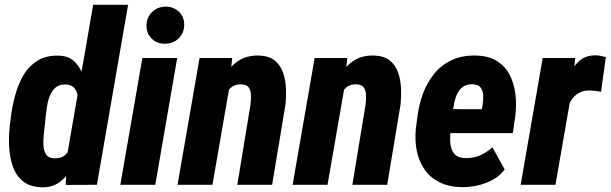

<svg xmlns="http://www.w3.org/2000/svg" viewBox="-20 -770 2544 800"><path d="M260.3 -127 368.2 -750H513.7L383.8 0L253.9 0.5ZM20.5 -242.2 25.4 -283.7Q30.8 -326.7 43 -372.3Q55.2 -418 77.6 -456.3Q100.1 -494.6 136.7 -517.3Q173.3 -540 226.1 -538.1Q270 -536.6 295.2 -508.8Q320.3 -481 332 -440.2Q343.8 -399.4 346.2 -356.9Q348.6 -314.5 347.2 -282.7L341.8 -239.7Q335.4 -205.1 322.3 -161.9Q309.1 -118.7 286.6 -78.9Q264.2 -39.1 231.7 -13.7Q199.2 11.7 155.3 10.3Q104.5 9.3 75.2 -15.1Q45.9 -39.6 33 -77.9Q20 -116.2 18.1 -159.7Q16.1 -203.1 20.5 -242.2ZM170.4 -283.7 166 -241.7Q164.6 -226.6 162.1 -204.8Q159.7 -183.1 161.1 -161.6Q162.6 -140.1 172.4 -125.7Q182.1 -111.3 205.6 -110.4Q236.3 -108.9 254.2 -126.7Q272 -144.5 280.8 -170.9Q289.6 -197.3 292 -222.2L302.7 -299.3Q304.2 -314.9 305.4 -334.7Q306.6 -354.5 303.2 -373Q299.8 -391.6 288.8 -404.1Q277.8 -416.5 255.9 -418Q229.5 -419.4 213.1 -406.5Q196.8 -393.6 188.2 -372.3Q179.7 -351.1 176 -327.4Q172.4 -303.7 170.4 -283.7Z M718.3 -528.3 627 0H481.4L573.2 -528.3ZM590.3 -662.6Q590.3 -696.8 613 -719.2Q635.7 -741.7 669.4 -742.2Q702.1 -742.7 724.9 -721.7Q747.6 -700.7 747.6 -667Q747.6 -633.3 725.1 -610.8Q702.6 -588.4 668.5 -587.9Q635.7 -586.9 613.3 -607.9Q590.8 -628.9 590.3 -662.6Z M936 -407.7 865.2 0H719.7L811.5 -528.3H947.3ZM896.5 -281.2 866.7 -279.8Q870.1 -321.3 881.3 -367.2Q892.6 -413.1 914.8 -452.4Q937 -491.7 972.4 -515.9Q1007.8 -540 1059.6 -538.6Q1101.1 -537.1 1125 -517.6Q1148.9 -498 1159.4 -467.5Q1169.9 -437 1171.4 -401.9Q1172.9 -366.7 1169.4 -334L1113.8 0H968.8L1023.9 -335.4Q1025.9 -354 1025.6 -372.8Q1025.4 -391.6 1016.8 -404.8Q1008.3 -418 984.9 -418.5Q959 -419.4 942.9 -405.3Q926.8 -391.1 917.7 -369.4Q908.7 -347.7 904.1 -323.7Q899.4 -299.8 896.5 -281.2Z M1415.5 -407.7 1344.7 0H1199.2L1291 -528.3H1426.8ZM1376 -281.2 1346.2 -279.8Q1349.6 -321.3 1360.8 -367.2Q1372.1 -413.1 1394.3 -452.4Q1416.5 -491.7 1451.9 -515.9Q1487.3 -540 1539.1 -538.6Q1580.6 -537.1 1604.5 -517.6Q1628.4 -498 1638.9 -467.5Q1649.4 -437 1650.9 -401.9Q1652.3 -366.7 1648.9 -334L1593.3 0H1448.2L1503.4 -335.4Q1505.4 -354 1505.1 -372.8Q1504.9 -391.6 1496.3 -404.8Q1487.8 -418 1464.4 -418.5Q1438.5 -419.4 1422.4 -405.3Q1406.2 -391.1 1397.2 -369.4Q1388.2 -347.7 1383.5 -323.7Q1378.9 -299.8 1376 -281.2Z M1903.3 9.8Q1850.6 8.8 1812.3 -10Q1773.9 -28.8 1750.2 -62Q1726.6 -95.2 1717.3 -138.2Q1708 -181.2 1712.4 -231L1718.8 -280.8Q1725.1 -333 1742.4 -379.9Q1759.8 -426.8 1789.6 -463.1Q1819.3 -499.5 1862.1 -519.5Q1904.8 -539.6 1963.4 -538.6Q2017.1 -537.1 2051.5 -515.1Q2085.9 -493.2 2104.2 -457Q2122.6 -420.9 2127.7 -376.2Q2132.8 -331.5 2127 -285.2L2116.7 -215.3H1766.1L1783.7 -315.4L1987.8 -314.9L1990.7 -331.1Q1993.7 -350.1 1993.4 -369.9Q1993.2 -389.6 1984.1 -403.3Q1975.1 -417 1950.7 -418.9Q1922.9 -419.9 1906.5 -406.7Q1890.1 -393.6 1881.8 -371.8Q1873.5 -350.1 1869.9 -325.9Q1866.2 -301.8 1863.8 -280.8L1857.9 -230.5Q1855.5 -209.5 1855.5 -189Q1855.5 -168.5 1860.8 -151.1Q1866.2 -133.8 1879.9 -122.8Q1893.6 -111.8 1919.9 -111.3Q1952.1 -110.4 1980.2 -122.6Q2008.3 -134.8 2031.7 -156.2L2083 -64Q2063 -37.1 2033 -20.8Q2002.9 -4.4 1969 2.9Q1935.1 10.3 1903.3 9.8Z M2363.3 -396 2294.4 0H2149.4L2241.2 -528.3H2376.5ZM2504.4 -532.2 2484.4 -387.7Q2473.1 -389.6 2461.7 -391.1Q2450.2 -392.6 2439 -393.1Q2414.6 -393.6 2396.7 -385Q2378.9 -376.5 2366.7 -361.1Q2354.5 -345.7 2347.2 -326.2Q2339.8 -306.6 2335.9 -284.7L2312 -299.8Q2315.9 -330.6 2324.2 -371.3Q2332.5 -412.1 2348.6 -450.9Q2364.7 -489.7 2391.8 -514.6Q2418.9 -539.6 2461.4 -539.6Q2472.7 -539.1 2482.9 -537.1Q2493.2 -535.2 2504.4 -532.2Z"/></svg>

Font: Roboto Condensed ExtraBold
Style: Italic
Weight: 800
Italic angle: -12°
Designer: Christian Robertson
Foundry: Google
Version: Version 3.008; 2023